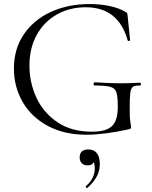

<svg xmlns="http://www.w3.org/2000/svg" viewBox="-20 -656 753 952"><path d="M49 -316Q49 -413 98 -485.5Q147 -558 232.5 -597Q318 -636 424 -636Q477 -636 524 -626Q571 -616 602 -597Q610 -593 611 -590Q612 -587 613 -575L625 -457Q625 -454 619.5 -453Q614 -452 613 -456Q567 -620 405 -620Q326 -620 262.5 -584.5Q199 -549 162.5 -483.5Q126 -418 126 -331Q126 -246 161 -171Q196 -96 265.5 -49.5Q335 -3 435 -3Q506 -3 535 -30.5Q564 -58 564 -125Q564 -177 557.5 -197.5Q551 -218 528.5 -225Q506 -232 450 -232Q444 -232 444 -240Q444 -243 445.5 -245.5Q447 -248 449 -248Q527 -243 575 -243Q622 -243 674 -246Q676 -246 677.5 -243.5Q679 -241 679 -239Q679 -232 674 -232Q649 -233 639 -225.5Q629 -218 626 -195Q623 -172 623 -115Q623 -70 626.5 -51Q630 -32 630 -27Q630 -21 628 -19Q626 -17 619 -15Q497 12 408 12Q298 12 216.5 -32Q135 -76 92 -151Q49 -226 49 -316ZM411 276Q408 276 406 272.5Q404 269 406 267Q450 229 450 178Q450 158 445 149Q440 140 429 135L447 129Q449 146 440 155Q431 164 414 164Q396 164 385.5 153Q375 142 375 125Q375 85 418 85Q446 85 460.5 104Q475 123 475 158Q475 191 459.5 219.5Q444 248 414 275Q413 276 411 276Z"/></svg>

Font: Cormorant Infant
Style: Regular
Weight: 400
Designer: Christian Thalmann (Catharsis Fonts)
Foundry: Catharsis Fonts
Version: Version 4.000